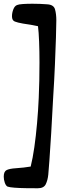

<svg xmlns="http://www.w3.org/2000/svg" viewBox="-28 -800 450 1026"><path d="M174 206Q143 206 109.5 205.5Q76 205 49.5 203Q23 201 12 197Q3 192 -2.5 176Q-8 160 -8 144Q-8 116 8 108.5Q24 101 57 99Q101 96 136 90Q147 46 155.5 -13.5Q164 -73 170 -141Q176 -209 179 -277Q181 -321 182 -369.5Q183 -418 183 -466Q183 -525 181 -577Q179 -629 175 -660Q157 -664 137 -667.5Q117 -671 95 -674Q66 -679 51 -685Q36 -691 36 -713Q36 -731 43 -749.5Q50 -768 63 -773Q72 -777 94.5 -778.5Q117 -780 145 -780Q187 -780 224 -777Q259 -775 266 -750Q273 -725 273 -691Q273 -661 271 -599Q269 -537 265.5 -454Q262 -371 256 -277Q251 -174 245.5 -87Q240 0 236 58Q232 116 230 133Q227 163 216.5 184.5Q206 206 174 206Z"/></svg>

Font: Akaya Telivigala
Style: Regular
Weight: 400
Designer: Vaishnavi Murthy Yerkadithaya, Juan Luis Blanco Aristondo
Version: Version 1.002; ttfautohint (v1.8.3)